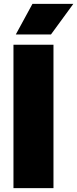

<svg xmlns="http://www.w3.org/2000/svg" viewBox="-20 -971 398 991"><path d="M49.5 0V-740H256V0ZM61.5 -793 147.5 -951H358.5L243 -793Z"/></svg>

Font: Encode Sans Semi Condensed Black
Style: Regular
Weight: 900
Width: 4
Designer: Multiple Designers
Foundry: Impallari Type
Version: Version 3.000; ttfautohint (v1.8.3) -l 8 -r 50 -G 200 -x 14 